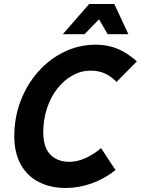

<svg xmlns="http://www.w3.org/2000/svg" viewBox="-20 -923 700 954"><path d="M51 -246Q51 -339 82.5 -421.5Q114 -504 170 -567Q226 -630 299.5 -665.5Q373 -701 456 -701Q514 -701 563 -681Q612 -661 660 -618L559 -516Q532 -544 501 -558Q470 -572 431 -572Q383 -572 340.5 -548.5Q298 -525 265 -483Q232 -441 213.5 -385Q195 -329 195 -265Q195 -191 230 -155Q265 -119 325 -119Q365 -119 407 -138.5Q449 -158 482 -187L554 -78Q500 -35 436 -12Q372 11 307 11Q230 11 172 -19Q114 -49 82.5 -107Q51 -165 51 -246ZM292 -753 423 -903H548L618 -753H515L472 -827L400 -753Z"/></svg>

Font: Radio Canada SemiBold
Style: Italic
Weight: 600
Italic angle: -12°
Designer: Charles Daoud, Etienne Aubert Bonn, Alexandre Saumier Demers, Jacques Le Bailly
Foundry: Radio-Canada
Version: Version 2.104; ttfautohint (v1.8.4.7-5d5b);gftools[0.9.28.de